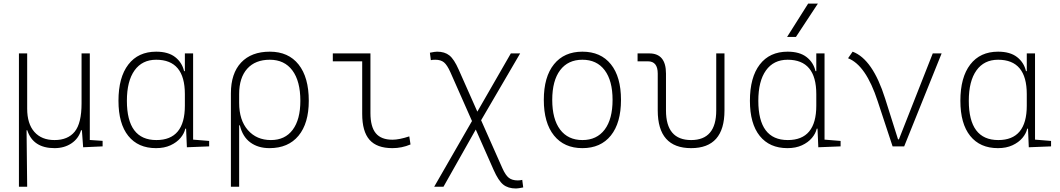

<svg xmlns="http://www.w3.org/2000/svg" viewBox="-20 -815 5899 1069"><path d="M283.7 9.8Q164.1 9.8 131.8 -89.8H127.9L131.3 224.6H85.4V-517.6H131.3V-210Q131.3 -126 171.4 -80.6Q211.4 -35.2 283.7 -35.2Q357.9 -35.2 396 -82Q434.1 -128.9 434.1 -239.3V-517.6H480V-35.6L551.3 -30.8V0L442.9 4.9L436 -89.8H431.2Q417.5 -43.5 377.7 -16.8Q337.9 9.8 283.7 9.8Z M848.6 9.8Q749 9.8 694.3 -58.3Q639.6 -126.5 639.6 -253.9Q639.6 -384.3 694.6 -455.8Q749.5 -527.3 849.6 -527.3Q916.5 -527.3 955.1 -497.3Q993.7 -467.3 1004.9 -418.9H1009.3V-517.6H1055.2V-37.6L1144.5 -30.3V0L1020.5 4.9L1016.1 -98.6H1011.7Q1005.9 -71.8 984.9 -46.9Q963.9 -22 929.4 -6.1Q895 9.8 848.6 9.8ZM1009.3 -226.6V-291Q1009.3 -482.4 849.6 -482.4Q771.5 -482.4 729 -422.9Q686.5 -363.3 686.5 -253.9Q686.5 -35.2 850.6 -35.2Q1009.3 -35.2 1009.3 -226.6Z M1480.5 9.8Q1417 9.8 1373.8 -22Q1330.6 -53.7 1315.4 -117.2H1311.5V224.6H1265.6V-295.4Q1265.6 -406.2 1322.5 -466.8Q1379.4 -527.3 1482.4 -527.3Q1585.9 -527.3 1642.6 -455.8Q1699.2 -384.3 1699.2 -253.9Q1699.2 -128.4 1642.1 -59.3Q1585 9.8 1480.5 9.8ZM1311.5 -242.2Q1311.5 -146 1360.1 -90.6Q1408.7 -35.2 1488.3 -35.2Q1566.9 -35.2 1609.6 -92.3Q1652.3 -149.4 1652.3 -253.9Q1652.3 -363.3 1607.9 -422.9Q1563.5 -482.4 1482.4 -482.4Q1401.4 -482.4 1356.4 -432.4Q1311.5 -382.3 1311.5 -291Z M2165 9.8Q2078.1 9.8 2037.4 -36.6Q1996.6 -83 1996.6 -180.7V-473.6H1833V-517.6H2042.5V-185.5Q2042.5 -109.4 2072.3 -73.2Q2102.1 -37.1 2165 -37.1Q2202.6 -37.1 2258.8 -55.7L2265.6 -10.7Q2217.3 9.8 2165 9.8Z M2853 234.4Q2808.6 234.4 2781.7 212.6Q2754.9 190.9 2728.5 131.3L2628.9 -93.8L2449.2 224.6H2397.5L2607.9 -141.1L2487.8 -412.6Q2469.7 -453.1 2451.9 -467.8Q2434.1 -482.4 2403.8 -482.4Q2386.2 -482.4 2378.9 -480L2373.5 -521.5Q2401.4 -527.3 2413.6 -527.3Q2456.1 -527.3 2482.2 -506.3Q2508.3 -485.4 2533.7 -427.7L2637.7 -193.4L2824.2 -517.6H2876L2658.7 -145.5L2776.9 121.1Q2794.4 160.6 2813 175Q2831.5 189.5 2862.8 189.5Q2876 189.5 2887.7 186.5L2893.1 228.5Q2865.2 234.4 2853 234.4Z M3222.7 9.8Q3121.1 9.8 3064.5 -60.5Q3007.8 -130.9 3007.8 -258.8Q3007.8 -387.2 3064.5 -457.3Q3121.1 -527.3 3222.7 -527.3Q3324.7 -527.3 3381.1 -457.3Q3437.5 -387.2 3437.5 -258.8Q3437.5 -130.9 3381.1 -60.5Q3324.7 9.8 3222.7 9.8ZM3222.7 -35.2Q3302.7 -35.2 3346.7 -93.5Q3390.6 -151.9 3390.6 -258.8Q3390.6 -365.7 3346.7 -424.1Q3302.7 -482.4 3222.7 -482.4Q3142.6 -482.4 3098.6 -424.1Q3054.7 -365.7 3054.7 -258.8Q3054.7 -151.9 3098.6 -93.5Q3142.6 -35.2 3222.7 -35.2Z M3828.1 9.8Q3642.1 9.8 3642.1 -200.2V-405.3Q3642.1 -473.6 3587.4 -473.6H3529.8V-517.6H3595.2Q3688 -517.6 3688 -405.3V-200.2Q3688 -35.2 3828.1 -35.2Q3967.8 -35.2 3967.8 -200.2V-517.6H4013.7V-200.2Q4013.7 9.8 3828.1 9.8Z M4364.3 9.8Q4264.6 9.8 4210 -58.3Q4155.3 -126.5 4155.3 -253.9Q4155.3 -384.3 4210.2 -455.8Q4265.1 -527.3 4365.2 -527.3Q4432.1 -527.3 4470.7 -497.3Q4509.3 -467.3 4520.5 -418.9H4524.9V-517.6H4570.8V-37.6L4660.2 -30.3V0L4536.1 4.9L4531.7 -98.6H4527.3Q4521.5 -71.8 4500.5 -46.9Q4479.5 -22 4445.1 -6.1Q4410.6 9.8 4364.3 9.8ZM4524.9 -226.6V-291Q4524.9 -482.4 4365.2 -482.4Q4287.1 -482.4 4244.6 -422.9Q4202.1 -363.3 4202.1 -253.9Q4202.1 -35.2 4366.2 -35.2Q4524.9 -35.2 4524.9 -226.6ZM4362.3 -609.4 4479.5 -794.9H4533.7L4411.6 -609.4Z M4949.7 0 4866.7 -251.5Q4801.3 -452.1 4701.7 -490.7L4727.1 -527.3Q4838.9 -485.8 4908.2 -266.1L4980 -39.1H4984.9L5173.3 -517.6H5222.7L5014.2 0Z M5536.1 9.8Q5436.5 9.8 5381.8 -58.3Q5327.1 -126.5 5327.1 -253.9Q5327.1 -384.3 5382.1 -455.8Q5437 -527.3 5537.1 -527.3Q5604 -527.3 5642.6 -497.3Q5681.2 -467.3 5692.4 -418.9H5696.8V-517.6H5742.7V-37.6L5832 -30.3V0L5708 4.9L5703.6 -98.6H5699.2Q5693.4 -71.8 5672.4 -46.9Q5651.4 -22 5616.9 -6.1Q5582.5 9.8 5536.1 9.8ZM5696.8 -226.6V-291Q5696.8 -482.4 5537.1 -482.4Q5459 -482.4 5416.5 -422.9Q5374 -363.3 5374 -253.9Q5374 -35.2 5538.1 -35.2Q5696.8 -35.2 5696.8 -226.6Z"/></svg>

Font: Cascadia Code NF ExtraLight
Style: Regular
Weight: 200
Monospace: yes
Designer: Aaron Bell
Foundry: Saja Typeworks
Version: Version 2404.023; ttfautohint (v1.8.4)